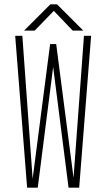

<svg xmlns="http://www.w3.org/2000/svg" viewBox="-20 -865 490 885"><path d="M364 -724H315L228 -815L140 -724H91L212 -845H243ZM105 0 50 -700H83L130.5 -40L132 -53L211 -662H239L318 -53L319 -45.5L367 -700H400L345 0H296L225 -556.5L154 0Z"/></svg>

Font: League Mono Condensed Thin
Style: Regular
Weight: 100
Width: 1
Designer: Tyler Finck
Foundry: The League of Moveable Type / Tyler Finck
Version: Version 2.210